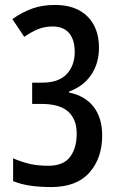

<svg xmlns="http://www.w3.org/2000/svg" viewBox="-20 -745 481 776"><path d="M187 11Q141 11 103 5.5Q65 0 33 -13V-105Q68 -90 101 -82.5Q134 -75 175 -75Q236 -75 263 -110.5Q290 -146 290 -205Q290 -263 255.5 -294Q221 -325 147 -325H110V-411H151Q217 -411 249.5 -445.5Q282 -480 282 -535Q282 -584 259.5 -611Q237 -638 192 -638Q158 -638 130 -625.5Q102 -613 78 -596L30 -668Q72 -697 112 -711Q152 -725 202 -725Q287 -725 333.5 -678.5Q380 -632 380 -552Q380 -489 348.5 -442.5Q317 -396 259 -375V-371Q324 -358 358.5 -313Q393 -268 393 -198Q393 -105 341 -47Q289 11 187 11Z"/></svg>

Font: Noto Sans Tamil ExtraCondensed Medium
Style: Regular
Weight: 500
Width: 2
Designer: Jelle Bosma - Monotype Design Team
Foundry: Monotype Imaging Inc.
Version: Version 2.004; ttfautohint (v1.8.4.7-5d5b)